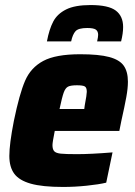

<svg xmlns="http://www.w3.org/2000/svg" viewBox="-20 -733 536 761"><path d="M17 -115Q17 -162 35 -254Q57 -361 79.5 -413Q102 -465 151.5 -491.5Q201 -518 298 -518Q372 -518 413 -507Q454 -496 470.5 -472.5Q487 -449 487 -409Q487 -383 480.5 -347.5Q474 -312 461 -254L453 -214H197Q188 -169 188 -158Q188 -141 195 -133.5Q202 -126 221 -124Q240 -122 285 -122Q340 -122 426 -129L401 -9Q372 -2 324 3Q276 8 230 8Q148 8 102 -5Q56 -18 36.5 -44.5Q17 -71 17 -115ZM314 -301 316 -316Q324 -358 324 -369Q324 -386 316 -390.5Q308 -395 285 -395Q260 -395 249.5 -389.5Q239 -384 232.5 -366Q226 -348 216 -301ZM468 -626Q468 -601 460 -569H365Q369 -587 369 -595Q369 -609 360 -615.5Q351 -622 326 -622Q291 -622 279.5 -609.5Q268 -597 262 -569H166Q175 -617 191 -647.5Q207 -678 242 -695.5Q277 -713 339 -713Q410 -713 439 -691Q468 -669 468 -626Z"/></svg>

Font: Saira Semi Condensed ExtraBold
Style: Italic
Weight: 800
Width: 4
Italic angle: -12°
Designer: Hector Gatti with collaboration of the Omnibus-Type team
Foundry: Omnibus-Type
Version: Version 1.001; ttfautohint (v1.8)